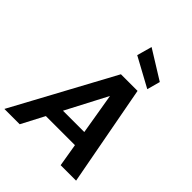

<svg xmlns="http://www.w3.org/2000/svg" viewBox="-286 -1113 1257 1257"><g transform="rotate(45 343.0 -484.0)"><path d="M-22 0 357 -700H511L642 0H499L407 -549L120 0ZM110 -159 163 -263H534L550 -159ZM548 -753 344 -864 373 -968 573 -844Z"/></g></svg>

Font: DM Sans 17pt
Style: Bold Italic
Weight: 700
Italic angle: -10°
Version: Version 4.004;gftools[0.9.30]